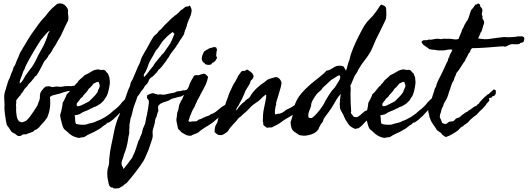

<svg xmlns="http://www.w3.org/2000/svg" viewBox="-20 -762 3063 1114"><path d="M269.5 -200.2Q273.4 -164.1 269.5 -136.2Q265.6 -108.4 253.9 -80.1Q240.2 -58.6 221.7 -41Q218.8 -38.1 216.1 -34.9Q213.4 -31.7 210.9 -28.3Q206.1 -22 199.2 -16.6Q194.3 -12.7 184.6 -8.3Q177.2 -4.9 171.9 2Q168 2.9 164.6 4.4Q161.1 5.9 157.2 7.8Q147.5 10.3 143.1 12.2L133.8 16.6Q129.4 18.6 125 17.6Q121.6 16.6 116.2 17.6Q111.8 18.1 107.9 21.5Q104.5 24.4 99.6 26.4Q89.8 29.3 82 25.4Q74.2 21.5 68.4 14.6Q49.8 7.8 43.5 -2Q37.1 -11.7 30.3 -22.5Q20.5 -32.2 18.1 -42.5Q15.6 -52.7 13.7 -65.4Q11.2 -80.6 9.3 -95.7Q7.3 -110.8 5.9 -126Q4.9 -134.8 5.9 -144.5Q6.8 -154.3 5.9 -164.1Q4.9 -177.7 4.4 -194.3Q3.9 -210.9 6.8 -222.7Q9.3 -232.9 11.7 -239.3Q14.2 -246.1 16.6 -254.9Q20.5 -267.1 22.5 -274.9Q24.4 -283.7 28.3 -293Q29.3 -295.4 30.3 -297.6Q31.2 -299.8 32.2 -301.8Q33.2 -303.7 34.2 -305.7Q35.2 -307.6 36.1 -309.6Q37.6 -313 39.6 -318.8Q41.5 -324.7 43 -328.1Q44.9 -335.9 49.3 -343.8Q53.2 -351.1 55.7 -360.4Q57.6 -367.2 59.1 -372.1Q60.5 -377 66.4 -381.8L73.7 -401.4Q75.7 -406.2 77.6 -411.1Q79.6 -416 82 -420.9Q84.5 -425.8 86.4 -430.7Q88.4 -435.5 90.3 -440.4Q92.3 -445.3 94.2 -450.2Q96.2 -455.1 98.6 -460Q107.4 -472.2 108.9 -475.1L112.3 -483.4Q115.2 -487.3 117.2 -490.2Q119.1 -493.2 120.1 -495.1L143.6 -534.7Q149.4 -544.4 155.8 -554.2Q162.1 -564 168.9 -573.2Q177.7 -585.4 186.5 -597.4Q195.3 -609.4 203.6 -621.6Q219.2 -644 243.2 -668Q246.6 -673.8 252.9 -680.7Q258.8 -687.5 264.6 -695.3Q268.1 -698.7 271.2 -702.1Q274.4 -705.6 277.3 -709Q282.7 -714.8 290 -720.7Q296.4 -726.1 301 -730Q305.7 -733.9 308.1 -736.3Q313.5 -741.7 324.2 -742.2Q343.8 -743.2 356.4 -731.9Q369.1 -720.7 375 -704.1Q373 -687 376 -670.9Q378.9 -654.8 374 -640.6Q365.2 -624 356.9 -606.4Q348.6 -588.9 340.8 -571.3Q333 -553.2 323.2 -538.1Q318.8 -531.2 314.7 -523.9Q310.5 -516.6 306.6 -508.8Q300.8 -498 293.5 -488.3Q287.1 -480 281.2 -465.8Q276.4 -460.9 273.4 -454.6Q271 -449.2 263.7 -443.4Q254.4 -422.9 237.3 -407.2L214.8 -363.3Q209.5 -352.5 203.4 -342.3Q197.3 -332 190.4 -322.3Q185.5 -321.3 182.6 -317.4Q179.7 -313.5 176.8 -308.6Q168.9 -298.8 161.1 -289.6Q153.3 -280.3 143.6 -271.5Q141.1 -263.7 132.3 -255.9Q123 -247.1 120.1 -242.2Q118.7 -240.2 116.7 -236.3Q114.7 -232.4 113.3 -230.5Q110.4 -225.6 107.9 -223.6Q105.5 -221.7 102.5 -217.8Q99.6 -210 97.7 -208.5Q96.2 -207.5 93.8 -205.1Q87.9 -196.3 86.9 -196.3Q85.9 -196.3 85 -195.3Q79.1 -184.1 77.1 -183.6Q75.2 -183.1 74.2 -180.7Q74.7 -167 74.2 -162.1Q73.7 -159.7 73.2 -157.2Q72.8 -154.8 72.3 -152.3Q74.7 -143.6 73.7 -132.3Q73.2 -127 73.5 -121.3Q73.7 -115.7 74.2 -110.4Q75.2 -99.6 76.7 -90.3Q78.1 -81.1 81.1 -73.2Q84 -64.5 91.8 -58.1Q99.6 -51.8 110.4 -52.7Q114.3 -53.7 121.1 -56.6Q127.9 -59.6 131.8 -61.5Q134.3 -63.5 136.7 -65.9Q139.2 -68.4 141.6 -71.3Q144 -74.2 146.5 -76.9Q148.9 -79.6 151.4 -82Q162.1 -95.7 174.8 -115.2L197.3 -150.4Q199.7 -158.2 201.7 -163.6Q203.6 -168.9 205.1 -171.9Q207.5 -176.8 210 -185.5Q212.4 -196.8 211.4 -206.1Q210.9 -214.8 214.8 -223.6Q216.8 -229.5 224.1 -238.8Q231.4 -248 236.3 -252.9Q245.1 -260.7 247.1 -260.3Q248.5 -259.8 251 -260.7Q267.1 -262.7 272.5 -259.8Q277.8 -256.8 288.1 -256.8Q291 -257.3 293.9 -258.1Q296.9 -258.8 300.3 -259.3Q306.2 -260.7 313.5 -259.8Q321.3 -258.8 328.1 -258.3Q335 -257.8 342.8 -259.8Q355.5 -262.7 374 -262.7Q377 -262.7 380.4 -262.7Q383.8 -262.7 387.2 -262.2Q394.5 -261.7 402.3 -263.7Q411.1 -264.6 419.9 -268.1Q428.7 -271.5 436.5 -269.5Q443.4 -268.6 446.8 -261.7Q450.2 -254.9 449.2 -247.1Q448.2 -242.2 444.3 -234.9Q440.4 -227.5 436.5 -226.6Q428.7 -228.5 427.7 -227.5Q426.8 -226.6 424.8 -226.6Q418.9 -227.1 412.6 -230L401.4 -234.4Q387.7 -236.3 374.5 -233.4Q361.3 -230.5 348.6 -226.6L336.4 -222.2Q333 -221.2 329.8 -220Q326.7 -218.8 323.2 -217.8Q319.3 -216.8 316.9 -216.8Q313 -216.8 310.5 -214.8Q304.2 -212.9 298.3 -211.9Q293 -210.9 287.1 -209Q279.3 -207 278.3 -204.6Q277.8 -202.6 269.5 -200.2ZM217.8 -531.2Q195.3 -497.1 174.3 -461.4Q153.3 -425.8 132.8 -386.7Q129.9 -380.9 127.4 -374.5Q125 -368.2 122.1 -360.4Q117.2 -354.5 113.8 -344.2Q110.4 -334 107.4 -325.2Q105 -318.8 102.5 -312.7Q100.1 -306.6 97.7 -300.3Q92.8 -288.1 94.7 -277.3Q106 -285.2 114.3 -299.3L129.9 -327.1Q135.7 -333 138.7 -338.4Q142.1 -344.2 147.5 -350.6Q152.8 -356.4 156.2 -362.3Q159.7 -367.7 165 -373Q178.7 -392.6 189 -415Q194.3 -426.3 200 -437.5Q205.6 -448.7 211.9 -460Q217.3 -470.2 224.1 -481.4Q229.5 -490.7 235.4 -502.9L245.6 -527.3Q248 -533.2 250.5 -539.3Q252.9 -545.4 254.9 -551.8Q257.8 -566.9 262.2 -571.8Q267.1 -577.1 267.6 -585Q253.4 -573.7 241.2 -559.1Z M367.2 -215.8Q373.5 -219.2 382.8 -230.7Q392.1 -242.2 400.9 -253.2Q409.7 -264.2 414.1 -265.6Q417 -270.5 419.4 -273.9Q421.9 -277.3 426.8 -280.3Q434.6 -294.4 447.3 -304.2Q460.4 -314.5 471.7 -326.2Q481 -330.1 490.5 -335Q500 -339.8 509.3 -346.2Q528.3 -358.9 551.8 -359.4Q562.5 -354.5 572.8 -356.4Q582.5 -358.4 591.8 -351.6Q597.2 -342.3 600.6 -340.3Q604 -338.4 606.4 -335Q610.4 -322.8 612.3 -318.8Q614.7 -314.9 615.2 -310.5Q615.7 -303.2 616.2 -298.1Q616.7 -293 617.2 -289.6Q617.7 -283.2 617.2 -277.3Q614.3 -252.4 607.4 -227.5Q606.4 -224.6 605.5 -221.7Q604.5 -218.8 603.5 -215.3Q601.6 -209 598.6 -204.1Q591.3 -194.8 588.4 -189Q584 -181.2 582 -178.7Q576.2 -172.9 571 -168Q565.9 -163.1 561.5 -159.2Q557.1 -156.7 552.7 -154.1Q548.3 -151.4 543.9 -148.4Q535.6 -143.1 524.4 -140.6L515.6 -135.3Q511.2 -132.3 505.9 -131.8Q497.1 -125.5 486.3 -121.6Q481.4 -119.6 476.3 -117.7Q471.2 -115.7 465.8 -113.3Q458.5 -110.4 453.1 -106.4Q447.8 -102.5 439.5 -98.6Q435.1 -97.2 425.3 -95.2Q416 -93.8 412.1 -91.8Q417 -82 416 -67.4Q415.5 -53.7 420.9 -43Q433.6 -40 448.7 -38.6Q463.9 -37.1 477.5 -39.1Q480 -39.6 482.7 -40.5Q485.4 -41.5 488.3 -42.5Q491.2 -43.5 494.1 -44.4Q497.1 -45.4 500 -45.9Q510.7 -47.9 521 -50.8Q531.2 -53.7 539.1 -58.6Q567.4 -68.4 593.8 -85Q620.1 -101.6 639.6 -121.1Q651.4 -128.9 665.5 -142.6Q679.7 -156.2 687.5 -168Q702.1 -183.6 713.4 -192.4Q724.6 -201.2 734.4 -200.2Q742.2 -200.2 749.5 -190.9Q756.8 -181.6 748 -170.9Q738.8 -165 727.5 -153.3Q716.8 -141.6 705.1 -136.7Q696.8 -131.3 683.1 -115.2Q669.9 -100.1 661.1 -91.8Q659.2 -89.8 656.7 -87.4Q654.3 -85 650.9 -82.5Q644.5 -77.6 640.6 -72.3Q625.5 -59.6 611.3 -50.8Q606 -52.7 602.5 -48.8Q598.1 -43.5 594.7 -41Q593.3 -40 591.8 -39.1Q590.3 -38.1 588.4 -37.1Q586.4 -36.1 585 -35.2Q583.5 -34.2 582 -33.2Q574.2 -26.4 564.9 -19.5Q555.7 -12.7 545.9 -7.8Q536.1 -2 526.4 3.2Q516.6 8.3 506.8 12.2Q497.1 16.1 487.5 21.5Q478 26.9 468.8 33.2L458 34.7Q455.6 35.2 453.1 35.4Q450.7 35.6 448.2 36.1Q442.9 38.1 438 38.1Q433.1 38.1 425.8 36.1Q393.6 27.3 373 4.9Q370.1 2 366.9 -0.7Q363.8 -3.4 360.4 -5.9Q352.5 -11.7 349.6 -16.6Q345.2 -23.9 340.6 -39.6Q335.9 -55.2 332.5 -71.5Q329.1 -87.9 329.1 -96.7Q332 -102.5 335.4 -116.9Q338.9 -131.3 341.3 -145.8Q343.8 -160.2 343.8 -166Q345.7 -168 351.3 -179Q356.9 -189.9 362.1 -201.4Q367.2 -212.9 367.2 -215.8ZM524.4 -278.3Q517.6 -269.5 510.7 -261.7Q503.9 -253.9 495.1 -247.1Q489.3 -236.3 481.4 -227.5Q473.6 -218.8 465.8 -210.9Q461.9 -203.1 457 -198.7Q452.1 -194.3 446.3 -189.5Q439.9 -178.7 430.7 -168.9Q421.4 -159.2 426.8 -146.5Q437.5 -144.5 448.2 -149.4Q459 -154.3 466.8 -158.2Q470.7 -160.6 474.9 -162.6Q479 -164.6 482.9 -166.5Q486.8 -168.5 490.7 -170.4Q494.6 -172.4 498 -174.8L523.4 -200.2Q529.3 -205.6 535.2 -212.9Q537.6 -216.3 540.3 -220Q543 -223.6 545.9 -227.5Q548.3 -238.3 553.7 -247.6Q559.6 -257.3 558.6 -267.6Q558.1 -272 555.2 -277.8Q552.2 -283.7 551.8 -287.1Q541.5 -287.1 536.6 -283.7Q534.2 -281.7 531 -280.5Q527.8 -279.3 524.4 -278.3Z M695.3 218.8Q699.2 215.8 703.6 210L710.9 200.2Q712.9 197.8 714.8 195.3Q716.8 192.9 718.8 190.9Q720.7 188.5 722.7 186Q724.6 183.6 726.6 180.7Q728.5 178.2 730.2 175.8Q731.9 173.3 733.4 170.9Q735.8 166.5 741.2 161.1Q744.1 156.2 745.6 154.8Q748.5 151.9 749 147.5Q761.7 123 769 100.1Q772.5 89.4 775.9 78.4Q779.3 67.4 783.2 55.7Q789.6 46.9 791.5 39.1Q793.9 30.3 798.8 21.5Q804.7 9.3 806.2 -2.9Q807.6 -14.2 814.5 -27.3Q822.3 -41 825.2 -60.1Q826.7 -69.8 828.6 -79.1Q830.6 -88.4 833 -97.7Q834 -104.5 835.2 -110.6Q836.4 -116.7 837.4 -122.1Q838.4 -127.4 839.4 -132.8Q840.3 -138.2 840.8 -143.6Q841.3 -147.9 842 -152.3Q842.8 -156.7 843.3 -161.1Q844.7 -170.4 842.8 -177.7Q842.3 -182.6 838.4 -185.5Q835.4 -188 833 -193.4Q832 -197.3 833 -199.7Q834 -202.6 832 -206.1Q835 -210.9 845.7 -215.3Q856.4 -219.7 864.3 -221.7Q870.1 -220.7 875 -219.7Q879.9 -218.8 881.8 -215.8Q886.7 -217.8 889.6 -215.8Q892.6 -213.4 897.5 -212.9Q899.4 -212.9 903.3 -213.9Q907.2 -214.8 909.2 -214.8Q925.8 -210.9 937 -213.4Q948.2 -215.8 960.9 -218.8Q969.2 -221.2 977.1 -221.7Q985.8 -222.7 992.2 -224.6Q998.5 -227.5 1000.5 -228.5Q1004.4 -231 1007.8 -231.4Q1012.7 -233.4 1017.1 -232.9Q1020 -232.4 1026.4 -233.4Q1030.8 -233.9 1037.6 -236.8Q1043.5 -239.3 1049.8 -237.3Q1064.5 -241.2 1075.2 -244.1Q1085.9 -247.1 1099.6 -251Q1102.5 -245.6 1104.5 -242.4Q1106.4 -239.3 1106.9 -238.3Q1108.4 -236.3 1108.4 -234.4Q1107.4 -229.5 1102.1 -225.6Q1096.7 -221.7 1091.8 -226.6Q1082 -222.7 1078.1 -220.7Q1074.2 -218.8 1070.3 -216.8Q1058.6 -213.4 1049.8 -210.9Q1040.5 -208.5 1031.2 -202.1Q1026.4 -201.7 1021.7 -200.7Q1017.1 -199.7 1013.2 -198.7L994.1 -193.4Q989.7 -192.4 985.4 -191.2Q981 -189.9 976.6 -188.5Q955.1 -175.3 940.4 -171.9Q925.3 -168.5 911.1 -160.2Q904.3 -155.3 899.9 -149.4Q895.5 -143.6 897.5 -132.8Q900.4 -119.6 897 -113.3Q894 -108.4 891.6 -98.6Q890.6 -95.2 889.9 -92Q889.2 -88.9 888.2 -85.9Q886.7 -80.6 882.8 -74.2Q879.4 -64 878.9 -56.2Q878.4 -48.3 876 -40Q872.6 -27.3 869.6 -19Q866.2 -8.8 865.2 1Q865.2 3.9 865.2 6.8Q865.2 9.8 865.7 13.2Q866.2 16.6 866.2 19.8Q866.2 22.9 866.2 26.4Q866.2 34.7 862.3 46.4L855.5 67.4Q853 74.2 850.6 81.3Q848.1 88.4 845.7 96.2Q841.3 109.9 834 125Q831.1 131.3 828.6 137.5Q826.2 143.6 823.7 148.9Q818.8 161.1 813.5 169.9Q791 205.1 766.1 237.3Q741.2 269.5 713.9 300.8Q707 303.7 701.7 308.6Q696.3 313.5 691.4 318.4Q683.6 320.8 680.2 323.7Q676.3 327.1 670.9 330.1Q660.2 331.1 648.9 331.5Q637.7 332 632.8 325.2Q625 327.1 622.6 324.2Q621.1 322.3 615.2 316.4Q611.3 308.6 609.9 300.8Q608.4 293 606.4 282.2Q606 279.8 605.5 277.8Q605 275.9 604.5 273.9Q603.5 269 603.5 265.6Q603 260.3 602.8 254.6Q602.5 249 602.5 243.7Q602.5 231 604.5 219.7Q605 214.8 607.9 207Q610.8 199.2 611.3 193.4Q613.3 185.1 613.3 174.8Q613.3 170.4 613.5 165.8Q613.8 161.1 614.3 156.2Q617.2 118.2 626 78.6Q630.4 58.6 634.3 39.8Q638.2 21 641.6 2.9Q643.6 -3.4 644.5 -9.8Q645 -15.1 647.5 -23.4Q653.3 -44.9 659.2 -62.5Q665 -80.1 672.9 -94.7Q675.3 -100.1 675.8 -104Q676.3 -107.9 678.7 -113.3Q684.1 -123 684.6 -127.9Q685.1 -132.3 687.5 -137.7Q692.4 -154.3 697.8 -168.9Q703.1 -183.6 710 -200.2Q712.9 -210 716.8 -220.7Q720.7 -231.4 723.6 -239.3Q727.1 -248.5 730 -253.9Q731.9 -257.3 733.2 -260.7Q734.4 -264.2 735.4 -267.6Q736.3 -271.5 736.3 -273.4Q736.3 -275.4 737.3 -278.3Q740.2 -288.1 749 -300.8Q752.9 -310.1 756.8 -319.1Q760.7 -328.1 764.6 -337.4Q768.6 -346.7 772.5 -356Q776.4 -365.2 780.3 -375Q781.7 -378.4 783.4 -381.6Q785.2 -384.8 787.1 -388.2Q791 -395 793 -401.4Q797.9 -420.4 803.2 -430.2L813.5 -449.2Q815.4 -452.6 817.1 -455.8Q818.8 -459 820.8 -462.4Q822.8 -465.8 824.7 -469Q826.7 -472.2 829.1 -475.6Q834.5 -485.4 839.8 -495.4Q845.2 -505.4 850.6 -515.6Q861.8 -536.1 874 -553.7Q891.6 -565.9 901.4 -582Q913.6 -590.3 925.3 -604.5Q935.5 -617.2 947.3 -627.9Q951.7 -631.8 956.1 -636Q960.4 -640.1 964.4 -644.5Q968.3 -648.9 972.9 -653.1Q977.5 -657.2 982.4 -661.1Q985.4 -664.1 988.8 -666Q991.7 -668 994.1 -671.9Q998.5 -672.4 1004.9 -678.7Q1010.7 -683.6 1017.6 -689.9Q1024.4 -696.3 1029.3 -703.1Q1037.6 -705.6 1045.4 -713.9Q1053.2 -722.2 1063.5 -724.6Q1073.2 -723.6 1075.7 -726.1Q1077.1 -727.5 1081.1 -730.5Q1091.8 -713.4 1091.8 -701.7Q1091.8 -689.5 1086.9 -674.8Q1085.9 -672.4 1084.7 -669.7Q1083.5 -667 1082.5 -663.6Q1081.5 -660.2 1080.1 -657.2Q1078.6 -654.3 1077.1 -651.4Q1075.2 -647 1073.5 -643.1Q1071.8 -639.2 1070.8 -635.3Q1068.8 -628.9 1065.4 -621.1Q1064.9 -613.3 1060.5 -602.1Q1058.6 -597.2 1056.6 -592.5Q1054.7 -587.9 1052.7 -583Q1050.8 -578.1 1049.8 -572.8Q1048.8 -567.4 1046.9 -561.5Q1043.9 -557.6 1042.5 -555.2L1038.1 -547.9Q1036.1 -545.4 1033.2 -540.5Q1032.2 -538.6 1031.2 -537.1Q1030.3 -535.6 1029.3 -534.2Q1024.4 -529.3 1022.9 -525.9Q1021 -521 1019.5 -518.6Q1015.1 -511.7 1008.8 -502.9Q1003.4 -495.6 998 -486.3Q994.1 -481 990 -475.8Q985.8 -470.7 981.9 -465.3Q978 -460.4 974.1 -455.1Q970.2 -449.7 966.8 -444.3L959 -430.7Q955.6 -424.3 950.2 -418.9Q947.3 -415.5 945.8 -411.6Q944.3 -408.2 942.4 -406.2Q937 -399.4 931.9 -392.8Q926.8 -386.2 921.9 -379.4Q912.6 -366.7 898.4 -355.5Q892.1 -343.3 882.8 -335Q874 -327.1 865.2 -317.4Q847.2 -308.6 842.5 -292.7Q837.9 -276.9 822.3 -265.6Q817.4 -256.8 812 -248Q806.6 -239.3 798.8 -232.4Q789.1 -213.9 776.4 -200.2Q773.9 -190.9 771 -181.9Q768.1 -172.9 764.2 -164.1Q760.7 -155.3 757.6 -146.2Q754.4 -137.2 752 -127.9Q751 -123.5 750 -119.1Q749 -114.7 748 -109.9Q745.6 -98.6 743.2 -91.8Q742.7 -86.9 740.2 -82.5Q737.8 -78.1 737.3 -73.2Q736.3 -69.8 735.8 -66.4Q735.4 -63 734.9 -59.6Q734.4 -56.2 733.9 -52.7Q733.4 -49.3 732.4 -45.9Q730.5 -38.1 731 -30.3Q731.4 -26.4 731.2 -22Q731 -17.6 730.5 -12.7Q728.5 -1 729.5 0Q730.5 1 730.5 2.9Q730.5 10.7 727.5 22.5Q724.1 35.6 723.6 44.9Q721.7 58.6 718.8 71.3Q715.8 84 712.9 95.7Q710.4 101.1 710 105Q709.5 108.9 707 114.3Q701.2 127.9 698.7 136.7Q696.3 145.5 694.3 153.3L687.5 171.4Q683.6 182.6 685.5 191.4Q686 197.8 690.9 204.6Q695.3 210.9 695.3 218.8ZM981.4 -576.2Q972.7 -570.3 965.3 -564Q958 -557.6 950.2 -550.8Q937 -538.1 924.8 -524.4Q913.6 -509.8 905.8 -496.1Q898.4 -482.4 885.7 -470.7Q878.4 -456.5 871.8 -445.1Q865.2 -433.6 859.9 -424.8Q849.1 -407.2 840.8 -386.7Q839.8 -382.3 838.6 -378.4Q837.4 -374.5 835.4 -370.6Q832.5 -364.3 829.1 -355.5Q826.7 -350.1 824 -345Q821.3 -339.8 817.9 -335Q811 -325.2 816.4 -315.4Q829.6 -328.1 838.9 -341.3Q849.1 -356 860.4 -368.2Q872.6 -382.3 875 -389.6Q883.8 -402.3 891.1 -410.2Q898.9 -418.9 904.3 -426.8Q911.1 -432.6 917 -442.4Q930.2 -453.6 938.5 -467.3Q948.2 -482.9 958 -495.1Q960.4 -497.6 960.9 -500Q961.4 -502.4 963.9 -504.9Q970.2 -511.7 970.7 -515.1Q971.2 -518.6 973.6 -521.5Q976.1 -526.9 978.5 -532.5Q981 -538.1 982.9 -543.5Q985.4 -548.8 987.5 -554.4Q989.7 -560.1 992.2 -565.4Q987.3 -571.3 981.4 -576.2Z M1224.6 -489.3 1234.4 -486.3Q1236.3 -483.9 1236.3 -480.5Q1236.3 -478 1239.3 -475.6Q1237.3 -466.8 1235.8 -457.5Q1234.4 -448.2 1234.4 -439.5Q1234.4 -436 1236.8 -432.6Q1239.3 -429.2 1239.3 -426.8Q1234.4 -415.5 1231.9 -413.1Q1229.5 -410.6 1229.5 -408.2Q1224.6 -406.2 1222.2 -402.3Q1219.7 -398.4 1213.9 -398.4Q1211.9 -395.5 1209.5 -394Q1206.5 -392.1 1206.1 -388.7Q1189.9 -381.8 1170.9 -389.6Q1165.5 -398.9 1157.2 -402.3Q1144.5 -420.9 1156.2 -446.3Q1158.2 -451.2 1160.6 -456.5Q1163.1 -461.9 1165 -463.9Q1175.3 -471.2 1180.7 -473.6Q1182.6 -474.6 1184.8 -475.8Q1187 -477.1 1189 -478.5Q1192.4 -481 1199.2 -483.4Q1202.1 -484.4 1204.6 -484.4Q1208.5 -484.4 1211.9 -486.3Q1213.9 -486.8 1215.6 -487.3Q1217.3 -487.8 1218.8 -488.3Q1222.7 -489.3 1224.6 -489.3ZM1078.1 -56.6 1083 -54.7Q1091.8 -58.6 1104.5 -57.6Q1117.7 -56.6 1125 -61.5Q1129.9 -65.4 1131.8 -67.4Q1134.8 -70.3 1138.7 -69.3Q1154.3 -75.2 1165 -81.1Q1176.3 -86.9 1188.5 -89.8Q1196.3 -92.8 1202.1 -98.6Q1222.2 -105 1236.1 -116.7Q1250 -128.4 1266.6 -141.6Q1280.3 -149.4 1289.6 -155.3Q1298.8 -161.1 1309.6 -169.9Q1312 -175.3 1314.9 -177.2Q1317.4 -178.7 1320.3 -183.6Q1337.9 -183.6 1339.8 -169.9Q1335 -159.2 1326.7 -152.3Q1317.9 -145 1311.5 -136.7Q1303.7 -131.8 1298.8 -127.9Q1293.9 -124 1289.1 -116.2Q1288.6 -116.2 1283.2 -111.8Q1278.3 -107.4 1277.3 -107.4Q1269.5 -98.1 1265.6 -96.2Q1261.7 -94.2 1252 -85.9Q1245.6 -75.2 1234.4 -68.4Q1213.4 -48.3 1189.9 -34.7Q1177.7 -27.8 1167 -20.8Q1156.2 -13.7 1146.5 -6.8Q1141.6 -3.9 1139.6 -1.5Q1137.7 1 1132.8 4.9Q1127.9 8.8 1117.7 12.7Q1107.4 16.6 1099.6 19.5Q1093.3 23.4 1088.9 25.4Q1066.9 26.4 1055.7 18.6Q1043 11.7 1036.1 7.8Q1029.3 3.9 1024.4 -4.9Q1013.2 -10.3 1011.2 -22.9Q1010.3 -29.8 1008.8 -36.1Q1007.3 -42.5 1005.9 -48.8Q1004.9 -53.7 1003.9 -60.1Q1002.9 -66.4 1003.9 -73.2Q1006.3 -84.5 1006.8 -96.2Q1007.3 -106.9 1011.7 -117.2Q1016.1 -127 1017.1 -138.7Q1018.1 -150.4 1022.5 -160.2Q1028.8 -169.9 1027.8 -170.9Q1027.3 -171.4 1028.3 -173.8L1032.7 -179.7Q1034.2 -181.6 1037.1 -186.5L1043 -201.2Q1047.4 -209.5 1051.8 -214.8Q1056.2 -220.7 1059.6 -231.4Q1062 -238.3 1064.9 -242.2Q1066.9 -244.6 1068.6 -247.3Q1070.3 -250 1072.3 -252.9Q1074.7 -257.8 1077.1 -265.1Q1078.1 -268.6 1079.3 -271.7Q1080.6 -274.9 1082 -278.3Q1085 -286.1 1089.4 -293.9Q1093.8 -301.8 1098.6 -309.6Q1102.5 -317.4 1105.5 -321.3Q1108.4 -325.2 1117.2 -326.2Q1121.6 -327.1 1126 -325.7Q1131.3 -324.2 1135.7 -326.2Q1148.4 -332 1153.3 -332Q1158.2 -332 1160.2 -335Q1170.4 -334.5 1175.8 -328.1Q1181.2 -322.3 1187.5 -316.4Q1181.6 -288.1 1174.3 -272.9Q1167 -257.8 1158.2 -241.2Q1153.3 -233.4 1148.4 -223.6Q1143.6 -213.9 1139.6 -206.1Q1134.8 -195.3 1129.4 -187Q1123 -177.2 1120.1 -168L1115.7 -158.7Q1112.8 -152.8 1111.3 -149.4Q1110.4 -146 1109.1 -142.8Q1107.9 -139.6 1106 -137.2Q1104 -134.8 1102.5 -132.1Q1101.1 -129.4 1099.6 -127Q1096.7 -121.1 1093.8 -115.2Q1090.8 -109.4 1088.9 -102.5Q1084 -91.8 1083 -88.4Q1082.5 -87.4 1082 -86.2Q1081.5 -85 1081.1 -84Q1079.1 -73.2 1075.2 -66.4Q1071.3 -59.6 1078.1 -56.6Z M1347.7 -120.1Q1355.5 -125 1360.4 -132.8Q1362.8 -136.7 1365.7 -140.6Q1368.7 -144.5 1372.1 -148.4Q1384.8 -163.1 1399.4 -172.9Q1406.2 -183.1 1416.5 -188Q1426.8 -193.4 1432.6 -204.1Q1434.1 -206.1 1436 -210Q1438 -213.9 1439.5 -215.8Q1458 -241.7 1479.5 -258.8Q1482.4 -261.2 1485.4 -263.7Q1488.3 -266.1 1490.7 -268.6Q1494.6 -272.5 1503.9 -278.3Q1508.3 -280.8 1512.7 -283.9Q1517.1 -287.1 1521 -291Q1528.8 -298.8 1539.1 -302.7Q1545.4 -305.7 1551.8 -307.1Q1554.7 -308.1 1557.9 -308.8Q1561 -309.6 1564.5 -310.5Q1571.3 -312.5 1576.7 -314Q1582 -315.4 1588.9 -313.5Q1604.5 -307.1 1612.3 -287.1Q1615.2 -279.8 1609.1 -256.3Q1603 -232.9 1594.7 -207.8Q1586.4 -182.6 1583 -168.9Q1581.1 -161.6 1582 -160.6Q1583 -159.7 1583 -158.2Q1581.1 -153.3 1580.1 -149.4Q1579.1 -145.5 1578.1 -140.6Q1576.2 -132.8 1575.2 -119.6Q1574.2 -106.4 1576.2 -98.6Q1585.9 -99.1 1587.4 -100.6Q1588.4 -101.6 1589.8 -101.6Q1593.8 -102.5 1596.2 -102.1Q1598.6 -101.6 1602.5 -102.5Q1622.6 -107.9 1638.7 -124Q1647.5 -127.9 1655.5 -131.8Q1663.6 -135.7 1670.9 -139.6Q1684.6 -149.4 1692.9 -153.8Q1701.2 -158.2 1717.8 -166Q1724.1 -173.3 1734.9 -178.2Q1744.6 -182.6 1753.9 -190.4Q1756.8 -193.4 1758.8 -195.8Q1761.7 -199.7 1764.6 -197.3Q1769.5 -192.4 1771 -187Q1772.5 -181.6 1771.5 -179.7Q1764.2 -172.4 1763.2 -168Q1762.2 -163.6 1760.7 -162.1Q1755.9 -157.2 1746.1 -153.3Q1737.8 -149.9 1735.8 -147Q1733.9 -144 1732.4 -142.6Q1729.5 -139.6 1727.1 -138.2Q1724.6 -136.7 1721.7 -133.8Q1719.7 -130.9 1716.3 -130.4L1710 -128.9Q1704.1 -124 1700.2 -120.1Q1696.3 -116.2 1691.4 -111.3Q1684.1 -104 1681.6 -100.1Q1679.7 -96.7 1670.9 -90.8L1651.4 -79.1Q1637.7 -72.3 1624 -62.5Q1610.4 -52.7 1596.7 -43Q1587.9 -37.6 1576.7 -32.7Q1566.4 -28.3 1557.6 -22.5Q1553.2 -22.5 1552.2 -22.9Q1550.8 -23.9 1546.9 -21.5Q1542 -23.9 1537.1 -22Q1531.7 -19.5 1527.3 -21.5Q1522.5 -25.4 1519.3 -27.8Q1516.1 -30.3 1514.2 -31.2Q1511.2 -33.2 1508.8 -36.1Q1506.8 -41 1507.3 -46.9Q1507.8 -52.7 1504.9 -56.6Q1504.9 -78.1 1506.3 -97.7Q1507.8 -117.2 1512.7 -138.7Q1513.7 -145.5 1517.6 -162.4Q1521.5 -179.2 1523.9 -194.8Q1526.4 -210.4 1522.5 -212.9Q1511.7 -207 1500.5 -195.3Q1495.1 -189.5 1489.7 -184.6Q1484.4 -179.7 1479.5 -175.8L1464.4 -165Q1460.9 -162.6 1457 -159.9Q1453.1 -157.2 1449.2 -154.3Q1442.4 -149.4 1437.5 -144.5Q1432.6 -139.6 1426.8 -132.8Q1423.3 -129.4 1420.2 -126.2Q1417 -123 1414.1 -119.6Q1408.2 -113.3 1400.4 -107.4Q1395.5 -102.5 1393.1 -101.1Q1390.6 -99.6 1386.7 -95.7L1377.4 -86.4Q1373 -82 1366.2 -79.1Q1350.6 -58.1 1331.3 -38.6Q1312 -19 1300.8 1Q1289.1 10.7 1275.9 18.1Q1262.7 25.4 1244.1 19.5Q1234.4 13.7 1231.4 9.8Q1228.5 6.3 1224.6 3.9Q1225.6 -6.8 1226.6 -16.6Q1227.5 -26.4 1232.4 -37.1L1238.3 -46.9Q1243.2 -55.2 1244.6 -66.4Q1246.1 -78.1 1251 -86.9Q1256.8 -96.7 1258.3 -103Q1259.8 -108.9 1262.7 -114.3Q1265.1 -120.1 1268.1 -123.5Q1271 -127 1273.4 -132.8Q1275.9 -138.2 1280.3 -144Q1284.7 -149.9 1287.1 -155.3Q1293 -176.3 1302.7 -198.2Q1304.7 -205.1 1306.6 -211.4Q1308.6 -217.8 1311.5 -223.6Q1314 -229 1316.4 -234.4Q1318.8 -239.7 1321.3 -244.6Q1323.7 -250 1326.2 -255.1Q1328.6 -260.3 1331.1 -265.6Q1334 -271.5 1336.4 -275.9Q1338.9 -280.3 1342.8 -285.2Q1344.2 -287.6 1345.7 -290Q1347.2 -292.5 1348.1 -294.9Q1349.1 -297.4 1350.6 -299.8Q1352.1 -302.2 1353.5 -304.7Q1355 -307.1 1356.4 -309.8Q1357.9 -312.5 1358.9 -315.9Q1360.8 -322.3 1366.2 -328.1Q1369.6 -332 1372.3 -335.7Q1375 -339.4 1377 -342.8Q1380.4 -349.1 1389.6 -351.6Q1397.9 -347.7 1407 -354.7Q1416 -361.8 1421.9 -353.5Q1435.5 -344.7 1440.4 -339.8Q1446.3 -334.5 1448.2 -329.1Q1453.1 -320.3 1449.2 -311Q1445.3 -301.8 1435.5 -294.9Q1432.1 -279.8 1421.9 -263.7Q1417 -256.3 1412.6 -249.3Q1408.2 -242.2 1404.3 -235.4L1396.5 -215.8Q1390.6 -202.1 1384.3 -188.5Q1377.9 -174.8 1370.1 -162.1Q1363.8 -148.9 1360.6 -145Q1357.4 -141.1 1355.2 -137.5Q1353 -133.8 1347.7 -120.1Z M2032.2 -84Q2039.1 -84 2042 -83Q2044.9 -82 2046.9 -82Q2056.6 -82 2072 -95.9Q2087.4 -109.9 2096.7 -117.2Q2116.7 -121.6 2129.2 -142.8Q2141.6 -164.1 2157.2 -179.7Q2177.2 -199.7 2189.7 -215.6Q2202.1 -231.4 2210.9 -231.4Q2218.8 -231.4 2222.2 -224.1Q2226.6 -215.3 2228.5 -211.9Q2226.6 -210 2226.6 -206.1Q2226.6 -201.7 2224.6 -199.2Q2222.7 -196.3 2218.8 -193.4Q2214.8 -190.4 2211.9 -186.5L2202.1 -174.8Q2189.5 -162.1 2178.2 -142.6Q2167 -123 2156 -105.7Q2145 -88.4 2132.8 -81.1Q2106.9 -64.5 2091.3 -45.9Q2076.2 -27.8 2057.6 -16.6Q2055.7 -16.6 2055.2 -17.1Q2054.7 -17.6 2053.7 -17.6Q2049.3 -17.6 2047.4 -15.6Q2045.4 -13.7 2042 -13.7Q2023.9 -20.5 2013.2 -29.1Q2002.4 -37.6 1985.4 -66.4Q1981 -73.7 1977.5 -82.5Q1974.1 -92.3 1969.7 -99.6L1956.5 -123.5Q1951.2 -133.3 1951.2 -156.2Q1951.2 -166 1953.1 -185.5Q1955.1 -205.1 1957 -216.8Q1941.9 -201.7 1929.2 -179.2Q1922.9 -168.5 1917 -158.2Q1911.1 -147.9 1905.3 -138.7Q1889.6 -114.7 1871.6 -91.3Q1854 -68.8 1853.5 -56.6Q1847.7 -50.8 1840.8 -39.6Q1834 -28.3 1830.3 -20.3Q1826.7 -12.2 1830.1 -15.6Q1816.4 6.8 1790.5 16.1Q1764.6 25.4 1742.2 25.4Q1737.8 24.9 1733.4 24.4Q1729 23.9 1724.6 23.4Q1716.3 22.9 1708 16.6L1693.4 5.9Q1677.7 -2 1671.9 -18.6Q1666 -35.2 1666 -54.7Q1678.2 -85.4 1680.2 -109.9Q1682.1 -133.8 1691.4 -157.2Q1705.1 -193.4 1730 -221.7Q1754.9 -250 1782.2 -273.4Q1804.2 -292 1832.8 -314.2Q1861.3 -336.4 1874 -351.6Q1889.6 -354 1900.6 -361.1Q1911.6 -368.2 1922.9 -374.5Q1934.1 -380.9 1949.2 -380.9Q1971.7 -380.9 1975.6 -373Q1979.5 -365.2 1987.3 -351.6Q1993.7 -367.7 1997.1 -384.3Q1999 -392.6 2001.7 -400.4Q2004.4 -408.2 2007.8 -415Q2013.7 -445.3 2027.8 -479.5Q2042 -513.7 2056.2 -542.5Q2067.9 -565.9 2079.3 -587.2Q2090.8 -608.4 2094.7 -614.3Q2109.9 -637.7 2127.4 -653.8Q2144.5 -669.9 2157.2 -688.5Q2167 -700.2 2176.3 -715.3Q2186 -731.9 2191.4 -735.4Q2218.8 -728 2220.2 -713.9Q2221.7 -699.7 2221.7 -681.6Q2221.7 -666 2218.8 -650.4L2185.5 -581.1Q2171.9 -555.7 2159.7 -529.3Q2147.5 -502.9 2136.7 -475.6Q2118.7 -440.4 2097.2 -414.1Q2086.4 -400.9 2076.9 -386.7Q2067.4 -372.6 2058.6 -357.4Q2055.2 -347.2 2048.3 -337.4Q2044.9 -332.5 2042 -327.9Q2039.1 -323.2 2036.1 -318.4L2018.6 -276.4Q2012.7 -268.6 2012.7 -261.7Q2014.6 -257.3 2014.6 -253.9V-249Q2014.6 -244.6 2014.6 -240.2Q2014.6 -235.8 2014.2 -231.4Q2013.7 -227.1 2013.7 -222.4Q2013.7 -217.8 2013.7 -212.9Q2013.7 -163.1 2017.6 -115.2Q2015.6 -111.8 2015.6 -110.4Q2015.6 -103.5 2022.9 -96.2Q2030.3 -89.4 2032.2 -84ZM1938.5 -321.3 1914.1 -305.7Q1906.7 -303.2 1894.5 -291.5L1874 -272.5L1853.5 -253.9Q1846.7 -241.2 1835 -232.4Q1823.2 -223.6 1815.4 -212.9Q1804.7 -199.2 1794.4 -180.7Q1784.2 -162.1 1785.2 -149.4Q1782.7 -140.6 1780 -133.1Q1777.3 -125.5 1774.4 -119.1Q1768.6 -106.9 1768.6 -90.8Q1768.6 -78.1 1776.9 -77.6Q1785.2 -77.1 1789.1 -77.1Q1803.7 -86.9 1820.1 -105.7Q1836.4 -124.5 1849.9 -144.5Q1863.3 -164.6 1868.2 -177.7Q1878.9 -196.3 1892.6 -217.3Q1906.2 -238.3 1922.9 -254.9L1948.2 -295.9Q1949.2 -298.3 1950.2 -300.5Q1951.2 -302.7 1952.1 -304.7Q1954.1 -308.1 1954.1 -313.5Q1954.1 -319.8 1950.2 -325.2Q1946.3 -325.2 1943.4 -323.7Q1940.4 -322.3 1938.5 -321.3Z M2140.6 -215.8Q2147 -219.2 2156.2 -230.7Q2165.5 -242.2 2174.3 -253.2Q2183.1 -264.2 2187.5 -265.6Q2190.4 -270.5 2192.9 -273.9Q2195.3 -277.3 2200.2 -280.3Q2208 -294.4 2220.7 -304.2Q2233.9 -314.5 2245.1 -326.2Q2254.4 -330.1 2263.9 -335Q2273.4 -339.8 2282.7 -346.2Q2301.8 -358.9 2325.2 -359.4Q2335.9 -354.5 2346.2 -356.4Q2356 -358.4 2365.2 -351.6Q2370.6 -342.3 2374 -340.3Q2377.4 -338.4 2379.9 -335Q2383.8 -322.8 2385.7 -318.8Q2388.2 -314.9 2388.7 -310.5Q2389.2 -303.2 2389.6 -298.1Q2390.1 -293 2390.6 -289.6Q2391.1 -283.2 2390.6 -277.3Q2387.7 -252.4 2380.9 -227.5Q2379.9 -224.6 2378.9 -221.7Q2377.9 -218.8 2377 -215.3Q2375 -209 2372.1 -204.1Q2364.7 -194.8 2361.8 -189Q2357.4 -181.2 2355.5 -178.7Q2349.6 -172.9 2344.5 -168Q2339.4 -163.1 2335 -159.2Q2330.6 -156.7 2326.2 -154.1Q2321.8 -151.4 2317.4 -148.4Q2309.1 -143.1 2297.9 -140.6L2289.1 -135.3Q2284.7 -132.3 2279.3 -131.8Q2270.5 -125.5 2259.8 -121.6Q2254.9 -119.6 2249.8 -117.7Q2244.6 -115.7 2239.3 -113.3Q2231.9 -110.4 2226.6 -106.4Q2221.2 -102.5 2212.9 -98.6Q2208.5 -97.2 2198.7 -95.2Q2189.5 -93.8 2185.5 -91.8Q2190.4 -82 2189.5 -67.4Q2189 -53.7 2194.3 -43Q2207 -40 2222.2 -38.6Q2237.3 -37.1 2251 -39.1Q2253.4 -39.6 2256.1 -40.5Q2258.8 -41.5 2261.7 -42.5Q2264.6 -43.5 2267.6 -44.4Q2270.5 -45.4 2273.4 -45.9Q2284.2 -47.9 2294.4 -50.8Q2304.7 -53.7 2312.5 -58.6Q2340.8 -68.4 2367.2 -85Q2393.6 -101.6 2413.1 -121.1Q2424.8 -128.9 2439 -142.6Q2453.1 -156.2 2460.9 -168Q2475.6 -183.6 2486.8 -192.4Q2498 -201.2 2507.8 -200.2Q2515.6 -200.2 2522.9 -190.9Q2530.3 -181.6 2521.5 -170.9Q2512.2 -165 2501 -153.3Q2490.2 -141.6 2478.5 -136.7Q2470.2 -131.3 2456.5 -115.2Q2443.4 -100.1 2434.6 -91.8Q2432.6 -89.8 2430.2 -87.4Q2427.7 -85 2424.3 -82.5Q2418 -77.6 2414.1 -72.3Q2398.9 -59.6 2384.8 -50.8Q2379.4 -52.7 2376 -48.8Q2371.6 -43.5 2368.2 -41Q2366.7 -40 2365.2 -39.1Q2363.8 -38.1 2361.8 -37.1Q2359.9 -36.1 2358.4 -35.2Q2356.9 -34.2 2355.5 -33.2Q2347.7 -26.4 2338.4 -19.5Q2329.1 -12.7 2319.3 -7.8Q2309.6 -2 2299.8 3.2Q2290 8.3 2280.3 12.2Q2270.5 16.1 2261 21.5Q2251.5 26.9 2242.2 33.2L2231.4 34.7Q2229 35.2 2226.6 35.4Q2224.1 35.6 2221.7 36.1Q2216.3 38.1 2211.4 38.1Q2206.5 38.1 2199.2 36.1Q2167 27.3 2146.5 4.9Q2143.6 2 2140.4 -0.7Q2137.2 -3.4 2133.8 -5.9Q2126 -11.7 2123 -16.6Q2118.7 -23.9 2114 -39.6Q2109.4 -55.2 2106 -71.5Q2102.5 -87.9 2102.5 -96.7Q2105.5 -102.5 2108.9 -116.9Q2112.3 -131.3 2114.7 -145.8Q2117.2 -160.2 2117.2 -166Q2119.1 -168 2124.8 -179Q2130.4 -189.9 2135.5 -201.4Q2140.6 -212.9 2140.6 -215.8ZM2297.9 -278.3Q2291 -269.5 2284.2 -261.7Q2277.3 -253.9 2268.6 -247.1Q2262.7 -236.3 2254.9 -227.5Q2247.1 -218.8 2239.3 -210.9Q2235.4 -203.1 2230.5 -198.7Q2225.6 -194.3 2219.7 -189.5Q2213.4 -178.7 2204.1 -168.9Q2194.8 -159.2 2200.2 -146.5Q2210.9 -144.5 2221.7 -149.4Q2232.4 -154.3 2240.2 -158.2Q2244.1 -160.6 2248.3 -162.6Q2252.4 -164.6 2256.3 -166.5Q2260.3 -168.5 2264.2 -170.4Q2268.1 -172.4 2271.5 -174.8L2296.9 -200.2Q2302.7 -205.6 2308.6 -212.9Q2311 -216.3 2313.7 -220Q2316.4 -223.6 2319.3 -227.5Q2321.8 -238.3 2327.1 -247.6Q2333 -257.3 2332 -267.6Q2331.5 -272 2328.6 -277.8Q2325.7 -283.7 2325.2 -287.1Q2314.9 -287.1 2310.1 -283.7Q2307.6 -281.7 2304.4 -280.5Q2301.3 -279.3 2297.9 -278.3Z M2753.9 -539.1Q2775.4 -535.6 2791.3 -534.7Q2807.1 -533.7 2826.2 -537.1L2864.7 -542.5Q2880.4 -544.4 2902.3 -546.9Q2908.2 -547.4 2914.6 -546.9Q2918 -546.4 2920.9 -546.1Q2923.8 -545.9 2926.8 -545.9Q2939.5 -545.9 2951.7 -546.9Q2963.9 -547.9 2974.6 -548.8Q2976.6 -549.3 2978.3 -549.8Q2980 -550.3 2981.4 -550.8Q2984.4 -551.8 2987.3 -550.8Q2991.7 -550.8 2996.1 -550.8Q3000.5 -550.8 3004.9 -551.3Q3013.7 -551.8 3020.5 -544.9Q3023.4 -535.2 3022.5 -534.2Q3021 -532.7 3020.5 -531.2Q3019.5 -518.6 3017.1 -518.6Q3014.6 -518.6 3014.6 -516.6Q3006.8 -514.6 3001.5 -513.2Q2996.1 -511.7 2993.2 -506.8Q2976.6 -503.4 2962.4 -505.4Q2948.2 -507.8 2933.6 -501Q2926.3 -497.6 2919.4 -493.7Q2912.6 -489.3 2901.4 -493.2Q2891.6 -493.2 2878.9 -492.2Q2866.2 -491.2 2854.5 -490.2Q2837.9 -488.8 2817.1 -487.1Q2796.4 -485.4 2785.2 -484.9Q2774.4 -484.4 2754.4 -483.4Q2734.4 -482.4 2718.8 -482.4Q2710.9 -476.1 2708.5 -465.8Q2706.1 -456.1 2698.2 -450.2Q2689.5 -430.7 2685.5 -425.3Q2681.2 -419.4 2678.7 -410.2Q2665 -392.6 2653.8 -373.5Q2643.6 -356 2627.9 -337.9Q2626 -327.1 2620.6 -318.8Q2615.7 -311 2613.3 -296.9Q2603 -283.2 2597.7 -264.6Q2595.2 -255.9 2592 -246.6Q2588.9 -237.3 2585 -227.5Q2583 -219.7 2580.6 -212.4Q2578.1 -205.1 2575.2 -197.3Q2571.8 -188.5 2565.9 -179.2Q2563.5 -175.3 2560.8 -170.7Q2558.1 -166 2555.7 -161.1Q2553.7 -159.2 2553.7 -155.8Q2553.7 -153.3 2552.7 -150.4Q2551.3 -147 2549.8 -143.8Q2548.3 -140.6 2546.9 -138.2Q2544.9 -134.8 2542 -127.9Q2540.5 -124.5 2539.6 -117.7Q2538.6 -110.8 2537.1 -107.4Q2536.6 -106 2536.1 -104.5Q2535.6 -103 2535.2 -102.1Q2534.7 -101.1 2534.2 -99.6Q2533.7 -98.1 2533.2 -96.7Q2530.3 -83 2533.2 -78.1Q2536.1 -73.2 2538.1 -68.4Q2539.1 -65.4 2540 -63Q2541 -60.5 2542 -58.1Q2544.4 -53.7 2544.9 -48.8Q2547.4 -47.9 2549.8 -46.9Q2552.2 -45.9 2554.2 -44.9Q2558.1 -43 2563.5 -43Q2569.8 -42 2576.2 -48.3Q2583 -55.2 2587.9 -55.7Q2593.8 -57.6 2601.1 -57.6Q2607.4 -57.6 2612.3 -60.5Q2615.2 -63 2617.7 -65.4Q2620.1 -67.9 2622.1 -70.3Q2625 -74.7 2632.8 -77.1Q2648.4 -81.1 2649.4 -83.5Q2649.9 -85.4 2656.2 -90.8Q2659.7 -93.3 2662.8 -95.7Q2666 -98.1 2668.5 -100.1Q2672.4 -103.5 2681.6 -109.4Q2691.4 -114.3 2692.9 -115.2Q2694.3 -116.2 2701.2 -122.1Q2706.1 -124.5 2710.2 -127.2Q2714.4 -129.9 2717.8 -132.8Q2723.1 -137.7 2733.4 -143.6Q2745.1 -148.4 2746.3 -149.7Q2747.6 -150.9 2748 -152.8Q2748.5 -154.8 2758.8 -161.1Q2762.2 -168.5 2767.6 -173.8Q2770 -176.3 2772.9 -179.4Q2775.9 -182.6 2779.3 -186.5Q2785.6 -193.8 2791.5 -198.2Q2798.3 -203.6 2802.7 -208Q2804.7 -209.5 2807.6 -212.4Q2810.5 -215.3 2814.5 -215.8Q2817.4 -218.3 2819.6 -220.2Q2821.8 -222.2 2823.7 -224.1Q2825.7 -226.1 2828.4 -228.5Q2831.1 -231 2835 -234.4L2839.8 -239.3Q2843.3 -242.7 2844.7 -243.2Q2849.1 -243.2 2851.1 -240.2Q2853.5 -237.3 2857.4 -237.3Q2856.9 -231 2856.7 -227.1Q2856.4 -223.1 2856.4 -221.2Q2856.4 -217.3 2854.5 -213.9Q2848.6 -204.6 2841.3 -204.1Q2834 -203.1 2830.1 -193.4Q2827.1 -195.3 2822.8 -194.3Q2818.4 -193.4 2816.4 -191.4Q2818.4 -188 2818.4 -184.6Q2818.4 -182.6 2819.3 -177.7Q2801.3 -159.7 2795.9 -149.4Q2783.7 -136.7 2783.2 -135.3L2782.2 -133.8L2774.4 -126Q2760.7 -115.2 2753.9 -105.5Q2747.6 -96.2 2733.4 -87.9Q2722.7 -80.1 2718.8 -76.2Q2716.8 -74.2 2713.9 -71.5Q2710.9 -68.8 2707 -65.4Q2704.6 -63 2699.7 -57.1Q2694.8 -51.3 2691.4 -48.8Q2685.1 -43.9 2678.2 -40Q2672.9 -37.1 2667 -30.3Q2652.8 -23.9 2646 -14.6Q2639.6 -6.3 2627 2Q2618.2 7.8 2603 16.6Q2587.9 25.4 2577.1 29.3Q2575.7 29.8 2574.2 30.3Q2572.8 30.8 2571.8 31.2Q2570.8 31.7 2569.3 32.2Q2567.9 32.7 2566.4 33.2Q2558.6 28.3 2551.3 23.4Q2543.9 18.6 2539.1 9.8Q2529.8 2.9 2524.9 0Q2519 -3.4 2514.6 -7.8Q2509.8 -16.1 2504.4 -24.4Q2499 -32.7 2492.7 -41Q2480 -58.1 2473.6 -78.1Q2472.2 -80.6 2471.2 -86.4L2469.7 -95.7Q2468.8 -99.6 2467.8 -103Q2466.8 -106.4 2465.8 -109.4Q2463.9 -114.3 2464.8 -124Q2464.8 -130.9 2466.8 -136.7Q2467.8 -140.1 2468.8 -143.8Q2469.7 -147.5 2470.7 -151.4Q2472.7 -157.7 2475.1 -163.8Q2477.5 -169.9 2480 -175.8Q2485.8 -189 2488.3 -201.2Q2494.1 -221.7 2501 -240.2Q2502.4 -243.7 2503.4 -249.5Q2503.9 -253.9 2508.8 -255.9Q2512.7 -275.4 2521.5 -293.5Q2530.3 -311.5 2539.1 -328.1Q2544.4 -338.4 2549.3 -348.9Q2554.2 -359.4 2559.1 -370.1Q2564 -380.9 2568.8 -391.4Q2573.7 -401.9 2579.1 -412.1Q2579.6 -422.9 2586.9 -431.6Q2587.4 -441.4 2594.7 -452.6Q2602.1 -463.9 2604.5 -473.6Q2593.8 -476.6 2580.6 -474.1Q2567.4 -471.7 2557.6 -469.7Q2540 -469.2 2520.5 -469.7Q2517.1 -470.2 2513.9 -470.9Q2510.7 -471.7 2507.3 -472.2Q2501 -473.6 2495.1 -473.6Q2486.3 -473.1 2481.9 -475.1Q2477.1 -477.5 2472.7 -475.6Q2459 -487.3 2444.6 -496.1Q2430.2 -504.9 2425.8 -518.6Q2425.8 -521.5 2428.7 -523.4Q2432.6 -526.4 2433.6 -527.3Q2441.9 -529.8 2451.2 -528.8Q2460.4 -528.3 2466.8 -532.2Q2481 -530.3 2495.6 -534.2Q2508.8 -538.1 2523.4 -537.1Q2525.4 -537.1 2529.3 -536.1Q2533.2 -535.2 2535.2 -535.2Q2540 -534.7 2543.5 -535.2Q2545.4 -535.6 2547.4 -536.1Q2549.3 -536.6 2551.8 -537.1Q2557.6 -538.1 2564.5 -537.1Q2571.3 -536.1 2578.1 -537.1Q2592.3 -538.1 2608.9 -534.7Q2627 -531.2 2640.6 -536.1Q2643.1 -543 2645.8 -550Q2648.4 -557.1 2651.9 -564Q2658.7 -578.1 2662.1 -591.8Q2666 -597.7 2669.9 -605Q2673.8 -612.3 2675.8 -619.1L2685.1 -634.8Q2687 -637.7 2689 -640.6Q2690.9 -643.6 2693.4 -646.5Q2700.2 -660.6 2703.6 -673.3Q2705.6 -680.2 2707.8 -687.3Q2710 -694.3 2712.9 -702.1Q2719.2 -709 2725.6 -717.3Q2731.9 -725.6 2738.3 -735.4Q2745.6 -734.4 2749.5 -739.3Q2753.9 -744.1 2762.7 -738.3Q2762.7 -735.4 2765.1 -732.9Q2767.6 -730.5 2765.6 -725.6Q2775.4 -715.8 2778.3 -708Q2780.3 -700.2 2776.9 -689.9Q2773.4 -679.7 2778.3 -670.9Q2780.3 -666.5 2779.3 -661.6Q2778.3 -656.2 2780.3 -653.3Q2782.7 -647.9 2785.6 -643.6Q2789.1 -638.7 2789.1 -630.9Q2789.1 -627.9 2787.6 -623.5Q2786.1 -619.1 2784.2 -614.3Q2780.8 -599.6 2778.3 -593.8Q2777.3 -590.8 2776.4 -587.6Q2775.4 -584.5 2774.4 -581.1Q2767.6 -572.8 2767.6 -570.8Q2767.6 -569.3 2766.6 -566.4Q2765.1 -563.5 2763.7 -559.8Q2762.2 -556.2 2760.3 -552.2Q2758.3 -548.3 2756.8 -544.9Q2755.4 -541.5 2753.9 -539.1Z"/></svg>

Font: Taprom
Style: Regular
Weight: 400
Designer: Danh Hong
Version: Version 8.002; ttfautohint (v1.8.3)